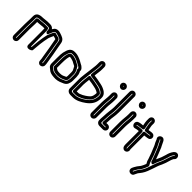

<svg xmlns="http://www.w3.org/2000/svg" viewBox="107 -1755 3013 3013"><g transform="rotate(45 1613.0 -248.5)"><path d="M89 -438V-374L87 -319L85 -254V-11C85 -9 82 -6 80 -6C78 -6 75 -9 75 -11V-254L77 -317L79 -374V-436C79 -458 85 -465 94 -468C109 -474 133 -479 172 -479C203 -479 231 -487 251 -487H308C338 -487 347 -477 349 -444C350 -430 350 -422 351 -415C351 -415 382 -370 399 -410C408 -431 420 -464 425 -472C437 -491 438 -508 468 -508C479 -508 493 -505 511 -499C561 -481 583 -479 590 -443C597 -411 611 -315 619 -281C626 -253 633 -192 637 -173C644 -136 648 -99 655 -61C657 -50 658 -40 658 -29V-22C658 -21 655 -18 652 -18C651 -18 648 -19 648 -24V-31C648 -57 641 -86 638 -104C628 -155 615 -253 609 -279C605 -296 601 -320 596 -351C587 -413 585 -438 572 -459C555 -482 533 -481 529 -482C515 -487 497 -491 487 -494C481 -496 478 -498 470 -498H466C456 -498 448 -492 444 -484C436 -469 426 -457 417 -430C408 -405 397 -393 391 -357C388 -336 381 -316 378 -291C371 -241 362 -182 359 -125C358 -106 356 -93 355 -79C351 -77 346 -76 343 -75V-364C343 -416 344 -443 334 -463C330 -472 321 -477 312 -477H254C219 -477 194 -469 168 -469C137 -469 89 -468 89 -438ZM254 -427H291C292 -415 293 -392 293 -364V-62C293 -50 299 -37 310 -30C337 -12 381 -30 397 -46C401 -50 404 -56 404 -62C406 -82 408 -96 409 -123C411 -176 421 -233 428 -284C431 -304 437 -324 441 -350C445 -375 452 -379 464 -413C469 -427 473 -434 479 -445C497 -440 516 -434 531 -429C536 -411 554 -296 561 -267C566 -248 579 -147 589 -94C593 -75 598 -49 598 -31V-24C598 5 620 32 652 32C680 32 708 10 708 -22V-29C708 -43 707 -57 704 -71C697 -107 693 -142 686 -182C683 -199 675 -261 667 -293C660 -322 646 -417 638 -453C624 -519 569 -531 528 -546C507 -554 487 -558 468 -558C435 -558 407 -543 392 -514C390 -511 388 -508 383 -500C367 -524 341 -537 308 -537H251C221 -537 194 -529 172 -529C132 -529 100 -525 75 -514C44 -501 29 -471 29 -436V-374L27 -319L25 -254V-11C25 19 50 44 80 44C110 44 135 19 135 -11V-254L137 -317L139 -374V-417C147 -418 158 -419 168 -419C204 -419 228 -427 254 -427Z M1111 -333C1121 -314 1130 -291 1131 -286C1135 -263 1137 -246 1137 -242V-159C1137 -139 1127 -107 1123 -100C1117 -88 1103 -76 1075 -67C1074 -67 1073 -65 1072 -65C1027 -42 985 -35 943 -39C886 -45 870 -47 846 -69C835 -79 826 -86 818 -91C817 -92 808 -104 808 -118V-233C808 -295 811 -336 815 -352C827 -400 839 -430 845 -436C858 -451 865 -453 893 -453C918 -453 920 -451 941 -448C943 -448 950 -446 959 -443C988 -433 1010 -423 1022 -416C1043 -404 1056 -396 1066 -392C1083 -385 1094 -378 1102 -368L1109 -360C1111 -358 1112 -358 1110 -353C1107 -346 1108 -339 1111 -333ZM1160 -347C1163 -363 1158 -379 1147 -392L1140 -400C1126 -416 1108 -429 1085 -438C1081 -439 1068 -447 1048 -459C1031 -469 1007 -479 976 -490C965 -494 956 -497 947 -498C932 -500 922 -503 893 -503C807 -503 786 -448 766 -364C760 -339 758 -297 758 -233V-118C758 -91 769 -62 792 -48C796 -46 803 -40 812 -32C843 -4 875 7 938 11C988 16 1041 6 1093 -20C1127 -32 1154 -50 1168 -78C1175 -93 1187 -127 1187 -159V-242C1187 -253 1185 -269 1181 -294C1178 -312 1169 -328 1160 -347ZM1127 -242C1127 -276 1118 -294 1112 -309C1104 -329 1094 -342 1086 -356L1080 -368C1076 -376 1066 -381 1062 -383C1045 -390 1005 -417 984 -424C965 -430 932 -443 904 -443C882 -443 865 -444 855 -432C826 -397 818 -331 818 -233V-116C818 -108 822 -100 828 -96C839 -88 861 -67 879 -60C924 -41 997 -44 1040 -62C1099 -87 1127 -91 1127 -159ZM1077 -242V-159C1077 -150 1075 -140 1072 -132C1065 -128 1046 -119 1020 -108C994 -97 927 -95 898 -107C896 -108 880 -119 868 -128V-233C868 -316 876 -370 888 -393H904C917 -393 946 -383 968 -376C974 -374 1014 -349 1040 -338C1050 -318 1061 -303 1066 -290C1074 -271 1077 -269 1077 -242Z M1312 -384C1306 -335 1298 -264 1298 -233V-183V-61C1298 -46 1312 -36 1323 -36H1372C1391 -36 1407 -38 1421 -43C1462 -58 1497 -74 1524 -94C1552 -114 1565 -121 1588 -145C1614 -172 1629 -203 1634 -244C1635 -251 1637 -259 1637 -271V-296C1637 -306 1634 -315 1629 -320C1580 -369 1511 -376 1445 -389L1423 -394H1421L1403 -396L1384 -399C1373 -401 1351 -404 1341 -406C1333 -408 1315 -406 1312 -384ZM1358 -352C1363 -351 1371 -350 1377 -349L1397 -346L1414 -344L1436 -340C1502 -327 1553 -319 1587 -290V-271C1587 -267 1585 -260 1584 -250C1576 -186 1540 -168 1494 -135C1472 -119 1442 -104 1404 -90C1398 -88 1387 -86 1372 -86H1348V-183C1348 -191 1347 -207 1347 -233C1347 -252 1352 -306 1358 -352ZM1647 -284V-271C1647 -263 1645 -253 1643 -240C1636 -187 1606 -140 1547 -98C1490 -58 1430 -26 1372 -26H1314C1297 -26 1288 -36 1288 -45V-183C1288 -190 1287 -198 1287 -208C1286 -250 1289 -298 1297 -352C1305 -408 1310 -449 1312 -478C1316 -528 1326 -563 1326 -613V-665C1326 -667 1329 -670 1331 -670C1333 -670 1336 -667 1336 -665V-613C1336 -566 1326 -537 1323 -488C1322 -468 1320 -453 1319 -443C1318 -433 1322 -415 1344 -415H1345C1361 -412 1372 -409 1385 -408L1405 -406C1423 -404 1454 -398 1473 -394C1551 -380 1564 -375 1604 -353C1623 -342 1646 -317 1646 -301C1646 -295 1647 -290 1647 -284ZM1331 -720C1301 -720 1276 -695 1276 -665V-613C1276 -570 1268 -538 1263 -483C1261 -456 1255 -414 1247 -359C1239 -303 1236 -251 1238 -206V-183V-45C1238 0 1279 24 1314 24H1372C1448 24 1517 -16 1576 -58C1643 -106 1684 -164 1693 -234C1694 -243 1697 -255 1697 -271V-284C1697 -291 1697 -296 1696 -303C1694 -350 1656 -382 1629 -397C1585 -421 1559 -429 1482 -443C1465 -446 1432 -454 1409 -456L1392 -458C1387 -459 1379 -460 1371 -461C1371 -467 1372 -476 1373 -484C1376 -525 1386 -558 1386 -613V-665C1386 -695 1361 -720 1331 -720Z M1808 -452C1808 -455 1810 -457 1812 -457C1815 -457 1818 -454 1818 -452V-399C1818 -346 1807 -296 1807 -235V-12C1807 -9 1804 -7 1802 -7C1799 -7 1797 -10 1797 -12V-234C1797 -285 1808 -345 1808 -399ZM1758 -452V-399C1758 -352 1747 -291 1747 -234V-12C1747 19 1772 43 1802 43C1833 43 1857 17 1857 -12V-235C1857 -289 1868 -339 1868 -399V-452C1868 -483 1842 -507 1812 -507C1781 -507 1758 -481 1758 -452ZM1804 -662C1804 -665 1805 -666 1808 -666C1810 -666 1816 -661 1816 -659C1816 -655 1814 -653 1812 -653C1810 -653 1804 -660 1804 -662ZM1754 -662C1754 -632 1780 -603 1812 -603C1843 -603 1866 -630 1866 -659C1866 -690 1839 -716 1808 -716C1778 -716 1754 -692 1754 -662Z M2068 -9C2068 -7 2065 -4 2063 -4H1995C1975 -4 1976 -4 1970 -10C1967 -13 1967 -13 1967 -17V-51L1971 -109V-111C1971 -171 1989 -266 1989 -323V-671C1989 -674 1990 -676 1994 -676C1997 -676 1999 -675 1999 -671V-323C1999 -242 1981 -197 1981 -113L1978 -68C1977 -62 1977 -57 1977 -52V-39C1977 -24 1991 -14 2002 -14H2063C2065 -14 2068 -11 2068 -9ZM2118 -9C2118 -39 2093 -64 2063 -64H2028L2031 -110V-112C2031 -189 2049 -232 2049 -323V-671C2049 -701 2025 -726 1994 -726C1964 -726 1939 -702 1939 -671V-323C1939 -275 1921 -179 1921 -112L1917 -54V-52V-17C1917 -1 1924 16 1936 27C1954 45 1975 46 1995 46H2063C2093 46 2118 21 2118 -9Z M2228 -452C2228 -455 2230 -457 2232 -457C2235 -457 2238 -454 2238 -452V-399C2238 -346 2227 -296 2227 -235V-12C2227 -9 2224 -7 2222 -7C2219 -7 2217 -10 2217 -12V-234C2217 -285 2228 -345 2228 -399ZM2178 -452V-399C2178 -352 2167 -291 2167 -234V-12C2167 19 2192 43 2222 43C2253 43 2277 17 2277 -12V-235C2277 -289 2288 -339 2288 -399V-452C2288 -483 2262 -507 2232 -507C2201 -507 2178 -481 2178 -452ZM2224 -662C2224 -665 2225 -666 2228 -666C2230 -666 2236 -661 2236 -659C2236 -655 2234 -653 2232 -653C2230 -653 2224 -660 2224 -662ZM2174 -662C2174 -632 2200 -603 2232 -603C2263 -603 2286 -630 2286 -659C2286 -690 2259 -716 2228 -716C2198 -716 2174 -692 2174 -662Z M2504 -593C2507 -593 2509 -590 2509 -588V-539C2509 -516 2517 -488 2518 -482C2520 -459 2526 -445 2528 -425C2530 -412 2542 -403 2553 -403C2591 -403 2618 -410 2645 -414C2655 -415 2659 -407 2649 -405C2621 -399 2582 -393 2560 -393C2547 -393 2534 -383 2535 -367L2537 -331V-40C2537 -14 2541 -13 2540 -11C2535 -2 2527 -11 2527 -40V-332V-334L2525 -364C2524 -377 2513 -388 2498 -387C2467 -384 2423 -384 2394 -372C2388 -371 2384 -379 2390 -381C2413 -389 2467 -394 2495 -397C2508 -398 2520 -410 2518 -425C2515 -449 2511 -461 2509 -474C2505 -500 2499 -519 2499 -539V-588C2499 -591 2502 -593 2504 -593ZM2503 -643C2472 -643 2449 -617 2449 -588V-539C2449 -510 2456 -486 2459 -466C2460 -458 2461 -452 2463 -445C2430 -443 2399 -439 2374 -429C2311 -406 2338 -300 2410 -324C2428 -330 2447 -333 2477 -335V-331V-40C2477 -10 2483 21 2510 35C2541 52 2572 35 2584 13C2598 -13 2587 -38 2587 -40V-332V-333L2586 -345C2607 -347 2630 -351 2647 -353C2665 -355 2683 -361 2694 -376C2714 -403 2705 -436 2683 -452C2654 -474 2610 -457 2574 -454C2572 -466 2569 -476 2568 -487C2566 -503 2559 -527 2559 -539V-588C2559 -619 2533 -643 2503 -643Z M2805 -472C2804 -474 2803 -475 2803 -475C2805 -480 2811 -479 2813 -477L2819 -468C2827 -455 2841 -413 2857 -391C2860 -387 2864 -379 2868 -368C2876 -345 2897 -299 2903 -282C2912 -257 2926 -223 2934 -199C2942 -176 2952 -153 2956 -135C2956 -135 2991 -96 3004 -127C3015 -153 3015 -160 3029 -195C3045 -234 3054 -243 3067 -280C3079 -315 3087 -339 3091 -355C3104 -407 3114 -427 3134 -454L3142 -462C3148 -468 3154 -461 3151 -457L3142 -449C3137 -444 3133 -436 3130 -430L3120 -410C3116 -402 3113 -392 3110 -384L3102 -362V-360C3095 -331 3072 -263 3062 -243C3030 -179 3023 -150 3004 -97C2998 -80 2995 -69 2992 -61C2967 17 2949 47 2917 86C2894 114 2891 118 2878 147C2870 164 2865 175 2864 177C2858 184 2852 175 2855 170C2859 162 2865 153 2870 141C2879 122 2896 95 2924 62C2925 61 2926 61 2926 60L2934 48C2953 19 2965 -18 2977 -48C2981 -58 2978 -69 2972 -75C2971 -76 2968 -87 2957 -103C2951 -112 2950 -127 2940 -150C2926 -182 2922 -212 2907 -245C2894 -275 2891 -286 2876 -321C2865 -346 2862 -367 2844 -392C2836 -403 2819 -451 2811 -463ZM2769 -436C2774 -426 2788 -384 2803 -363C2813 -348 2816 -331 2830 -300C2844 -269 2846 -257 2861 -224C2872 -199 2878 -169 2894 -131C2899 -119 2900 -97 2916 -74C2918 -72 2920 -65 2926 -54C2915 -27 2904 2 2892 20L2885 31C2858 64 2836 94 2824 119C2814 141 2798 162 2806 191C2816 225 2852 234 2876 227C2906 218 2907 203 2923 169C2937 139 2931 149 2956 118C2990 75 3013 36 3039 -45C3041 -52 3046 -64 3052 -81C3072 -138 3076 -161 3106 -221C3120 -249 3141 -311 3150 -347L3157 -369C3159 -375 3162 -381 3165 -389L3174 -408C3175 -410 3177 -411 3179 -414L3187 -422C3210 -445 3203 -483 3183 -501C3160 -523 3126 -518 3106 -497L3097 -489C3096 -488 3096 -487 3095 -486C3070 -453 3056 -422 3042 -367C3039 -354 3031 -330 3019 -296C3008 -265 3000 -256 2982 -212C2973 -240 2958 -275 2950 -298C2942 -320 2922 -366 2915 -385C2910 -399 2905 -410 2898 -420C2890 -431 2876 -472 2861 -496L2855 -505C2821 -554 2756 -521 2753 -478C2752 -462 2761 -448 2769 -436Z"/></g></svg>

Font: Squarish
Style: Fog
Weight: 400
Foundry: Cannot Into Space Fonts
Version: Version 0.272